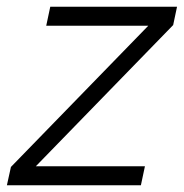

<svg xmlns="http://www.w3.org/2000/svg" viewBox="-32 -551 546 571"><path d="M399 -56.5 387 0H-11.5L0.5 -54.5L409 -474.5H105.5L117.5 -531H494.5L483 -476.5L74.5 -56.5Z"/></svg>

Font: Epilogue Light
Style: Italic
Weight: 300
Italic angle: -12°
Designer: Tyler Finck
Foundry: Etcetera Type Co
Version: Version 2.111; ttfautohint (v1.8.3)